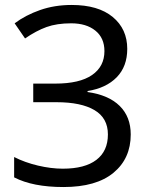

<svg xmlns="http://www.w3.org/2000/svg" viewBox="-20 -744 597 774"><path d="M333 -377V-373Q418 -361 462.5 -317Q507 -273 507 -202Q507 -105 437.5 -47.5Q368 10 236 10Q112 10 37 -29V-111Q80 -89 133 -76.5Q186 -64 233 -64Q322 -64 368.5 -99.5Q415 -135 415 -202Q415 -268 361 -300Q307 -332 208 -332H114V-407H203Q301 -407 351 -441.5Q401 -476 401 -538Q401 -591 364.5 -620.5Q328 -650 267 -650Q209 -650 167.5 -635Q126 -620 81 -589L39 -650Q83 -683 141.5 -703.5Q200 -724 269 -724Q376 -724 434.5 -675.5Q493 -627 493 -547Q493 -476 450.5 -432.5Q408 -389 333 -377Z"/></svg>

Font: Noto Sans Display
Style: Regular
Weight: 400
Designer: Monotype Design team
Foundry: Monotype Imaging Inc.
Version: Version 1.000